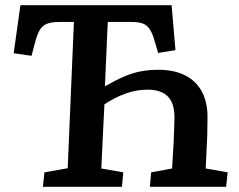

<svg xmlns="http://www.w3.org/2000/svg" viewBox="-20 -723 923 743"><path d="M386 -389Q426 -412 459.5 -426.5Q493 -441 525.5 -447Q558 -453 593 -453Q655 -453 698 -430.5Q741 -408 762.5 -366Q784 -324 783 -265Q783 -229 782 -196.5Q781 -164 779 -133Q777 -102 776 -71L861 -56L855 0H560L565 -56L646 -71Q649 -119 651.5 -165.5Q654 -212 655 -260Q657 -320 631 -348Q605 -376 551 -376Q509 -376 467.5 -361.5Q426 -347 384 -319L372 -71L457 -56L452 0H146L152 -56L242 -72L266 -638H210Q181 -638 163 -631.5Q145 -625 134.5 -608Q124 -591 116 -560L102 -507L33 -517L59 -703H644L659 -529L592 -518L580 -559Q571 -592 560 -609Q549 -626 532.5 -632Q516 -638 489 -638H397Z"/></svg>

Font: Literata 18pt SemiBold
Style: Italic
Weight: 600
Italic angle: -2°
Designer: Latin by Veronika Burian and Jose Scaglione. Greek by Irene Vlachou. Cyrillic by Vera Evstafieva
Foundry: TypeTogether
Version: Version 3.103;gftools[0.9.29]